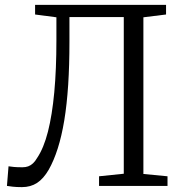

<svg xmlns="http://www.w3.org/2000/svg" viewBox="-20 -763 751 788"><path d="M70 5Q47 5 32.2 3.2Q17.5 1.5 8.5 0L15 -80.5Q23.5 -79 36.8 -77.8Q50 -76.5 72.5 -76.5Q85 -76.5 95.5 -80.2Q106 -84 115.2 -92.5Q124.5 -101 132.5 -115Q159.5 -155 176.8 -222.8Q194 -290.5 202.8 -384.5Q211.5 -478.5 211.5 -597.5V-692L124 -703.5V-743H661.5V-703.5L568.5 -692V-49L667.5 -39.5V0H386.5V-39.5L488 -50V-693H265V-592Q265 -495 259.8 -414.5Q254.5 -334 243.8 -269Q233 -204 217 -153.8Q201 -103.5 180 -66.5Q158.5 -29.5 132 -12.2Q105.5 5 70 5Z"/></svg>

Font: Merriweather 36pt Light
Style: Regular
Weight: 300
Designer: Eben Sorkin
Foundry: Eben Sorkin
Version: Version 2.100